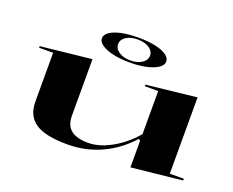

<svg xmlns="http://www.w3.org/2000/svg" viewBox="-118 -931 1394 1147"><g transform="rotate(20 579.0 -357.5)"><path d="M401 15Q259 15 196.5 -27.5Q134 -70 134 -161V-470H45V-480L368 -515V-155Q368 -94 404.5 -65Q441 -36 513 -36Q562 -36 612.5 -56Q663 -76 711.5 -111.5Q760 -147 802 -196V-470H717V-480L1036 -515V-30H1125V-19L802 15V-154L791 -162Q714 -76 614.5 -30.5Q515 15 401 15ZM583 -730Q643 -730 689 -720.5Q735 -711 761 -693Q787 -675 787 -652Q787 -629 761 -611Q735 -593 689 -582.5Q643 -572 583 -572Q523 -572 477 -582.5Q431 -593 404.5 -611Q378 -629 378 -652Q378 -675 404.5 -693Q431 -711 477 -720.5Q523 -730 583 -730ZM583 -718Q538 -718 509.5 -699.5Q481 -681 481 -653Q481 -623 509.5 -604Q538 -585 583 -585Q627 -585 655.5 -604Q684 -623 684 -653Q684 -681 655.5 -699.5Q627 -718 583 -718Z"/></g></svg>

Font: Kalnia Expanded
Style: Regular
Weight: 400
Width: 7
Designer: Frida Medrano
Foundry: Frida Medrano
Version: Version 1.105